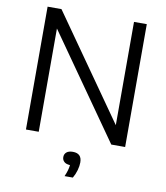

<svg xmlns="http://www.w3.org/2000/svg" viewBox="-102 -824 983 1139"><g transform="rotate(10 390.0 -254.0)"><path d="M91.5 0V-740H175L612 -118V-740H689V0H605.5L168.5 -622V0ZM365 232.5Q374.5 211.5 379.2 194.5Q384 177.5 385.5 162.5Q362 161.5 350 150.5Q338 139.5 338 122Q338 104 351 93Q364 82 389 82Q443 82 443 136.5Q443 157.5 435.8 183.5Q428.5 209.5 415 232.5Z"/></g></svg>

Font: Encode Sans Semi Expanded
Style: Regular
Weight: 400
Width: 6
Designer: Multiple Designers
Foundry: Impallari Type
Version: Version 3.000; ttfautohint (v1.8.3) -l 8 -r 50 -G 200 -x 14 